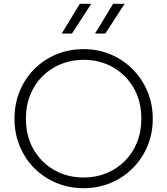

<svg xmlns="http://www.w3.org/2000/svg" viewBox="-20 -973 878 1008"><path d="M419 15Q342 15 275.8 -12.8Q209.5 -40.5 160.2 -90Q111 -139.5 83.5 -206Q56 -272.5 56 -350Q56 -428 83.5 -494.5Q111 -561 160.2 -610.5Q209.5 -660 275.8 -687.5Q342 -715 419 -715Q495.5 -715 561.5 -687Q627.5 -659 677 -609Q726.5 -559 754.2 -492.8Q782 -426.5 782 -350Q782 -272.5 754.2 -206Q726.5 -139.5 677 -90Q627.5 -40.5 561.5 -12.8Q495.5 15 419 15ZM419 -41Q482 -41 537 -63Q592 -85 633.5 -125.8Q675 -166.5 698.5 -223.5Q722 -280.5 722 -350Q722 -443 681.2 -512.5Q640.5 -582 571.8 -620.5Q503 -659 419 -659Q356 -659 301 -637Q246 -615 204.5 -574.2Q163 -533.5 139.5 -476.8Q116 -420 116 -350Q116 -257 156.8 -187.5Q197.5 -118 266.2 -79.5Q335 -41 419 -41ZM479 -797 574 -953H634L533 -797ZM304 -797 399 -953H459L358 -797Z"/></svg>

Font: Geologica Roman Thin
Style: Regular
Weight: 250
Designer: Sindre Bremnes, Frode Helland
Foundry: Monokrom Skriftforlag AS
Version: Version 1.010;gftools[0.9.28]